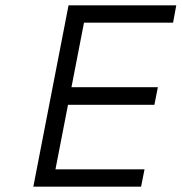

<svg xmlns="http://www.w3.org/2000/svg" viewBox="-20 -700 681 720"><path d="M105 0 237 -680H641L629 -615H295L248 -373H572L559 -307H235L188 -65H522L509 0Z"/></svg>

Font: Teachers
Style: Italic
Weight: 400
Italic angle: -11°
Designer: Alfredo Marco Pradil, Chank Diesel
Version: Version 1.001